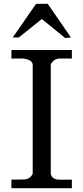

<svg xmlns="http://www.w3.org/2000/svg" viewBox="-20 -990 438 1010"><path d="M323 -790 353 -793 231 -970H170L47 -793H79L200 -890ZM247 -652Q261 -678 288 -682H358V-727H40V-682H105Q148 -675 152 -652V-75Q139 -50 111 -46L40 -45V0H358V-45H293Q254 -45 247 -75Z"/></svg>

Font: Sawarabi Mincho
Style: Regular
Weight: 400
Version: Version 1.082; ttfautohint (v1.8.4.7-5d5b)